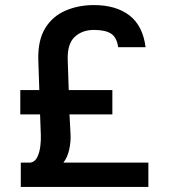

<svg xmlns="http://www.w3.org/2000/svg" viewBox="-20 -737 674 757"><path d="M554 -551H446Q440 -591 417 -605Q394 -619 350 -619Q304 -619 274.5 -591.5Q245 -564 247 -501L251 -382H423V-286H254L258 -210Q260 -180 253 -148Q246 -116 230 -96H565V0H62V-96H101Q118 -99 127 -117.5Q136 -136 139 -161Q142 -186 141 -204L138 -286H60V-382H135L131 -501Q129 -578 158 -625.5Q187 -673 238 -695Q289 -717 350 -717Q437 -717 490 -676.5Q543 -636 554 -551Z"/></svg>

Font: Asta Sans
Style: Bold
Weight: 700
Designer: 42dot
Version: Version 1.000